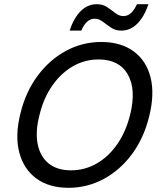

<svg xmlns="http://www.w3.org/2000/svg" viewBox="-20 -885 765 915"><path d="M306.7 10Q213.3 10 152.9 -34.6Q92.5 -79.2 71.7 -159.2Q50.8 -239.2 77.5 -345Q102.5 -447.5 159.2 -523.8Q215.8 -600 294.2 -642.5Q372.5 -685 462.5 -685Q555.8 -685 616.7 -640.4Q677.5 -595.8 697.5 -516.2Q717.5 -436.7 690.8 -330Q665.8 -227.5 609.2 -150.8Q552.5 -74.2 474.2 -32.1Q395.8 10 306.7 10ZM318.3 -73.3Q384.2 -73.3 440.8 -105.8Q497.5 -138.3 538.8 -197.9Q580 -257.5 600 -337.5Q630 -458.3 589.2 -530Q548.3 -601.7 450 -601.7Q384.2 -601.7 327.5 -569.2Q270.8 -536.7 229.2 -477.1Q187.5 -417.5 168.3 -337.5Q147.5 -257.5 159.6 -197.9Q171.7 -138.3 212.1 -105.8Q252.5 -73.3 318.3 -73.3ZM311.7 -739.2Q331.7 -799.2 364.6 -832.1Q397.5 -865 441.7 -865Q470 -865 490.8 -850.8Q511.7 -836.7 530 -822.5Q548.3 -808.3 568.3 -808.3Q607.5 -808.3 632.5 -865H687.5Q667.5 -805.8 634.6 -772.5Q601.7 -739.2 557.5 -739.2Q530 -739.2 509.2 -753.3Q488.3 -767.5 470 -781.7Q451.7 -795.8 430.8 -795.8Q391.7 -795.8 367.5 -739.2Z"/></svg>

Font: Funnel Sans
Style: Italic
Weight: 400
Italic angle: -14.036°
Version: Version 1.000; Beta; Release 5; Build 24; ttfautohint (v1.8.